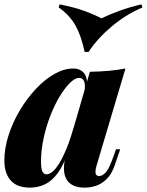

<svg xmlns="http://www.w3.org/2000/svg" viewBox="-24 -846 673 880"><path d="M190 -47Q202 -47 217 -59.5Q232 -72 248 -98Q264 -124 281 -165Q298 -206 314 -264L289 -156Q269 -92 242 -54.5Q215 -17 182.5 -1.5Q150 14 114 14Q54 14 25 -19Q-4 -52 -4 -110Q-4 -166 15 -225.5Q34 -285 66.5 -339.5Q99 -394 139.5 -437.5Q180 -481 224.5 -506.5Q269 -532 312 -532Q345 -532 362.5 -509Q380 -486 374 -433L363 -427Q368 -458 361.5 -473.5Q355 -489 339 -489Q320 -489 297 -466.5Q274 -444 250.5 -405.5Q227 -367 207.5 -317.5Q188 -268 176 -213Q164 -158 164 -105Q164 -74 170 -60.5Q176 -47 190 -47ZM388 -517Q437 -518 475.5 -521.5Q514 -525 551 -532L418 -85Q414 -71 413.5 -60.5Q413 -50 417.5 -44.5Q422 -39 431 -39Q442 -39 457 -52Q472 -65 489 -110L508 -162H527L502 -89Q488 -48 465 -25.5Q442 -3 416 5.5Q390 14 364 14Q308 14 284 -19Q269 -41 269 -74Q269 -107 282 -152ZM441 -762Q478 -780 525 -797Q572 -814 624 -826L629 -812Q552 -779 486.5 -723.5Q421 -668 382 -608H364Q349 -680 322.5 -728Q296 -776 245 -812L249 -826Q315 -813 358.5 -797.5Q402 -782 441 -762Z"/></svg>

Font: Playfair Display ExtraBold
Style: Italic
Weight: 800
Italic angle: -14°
Designer: Claus Eggers Sørensen
Foundry: Claus Eggers Sørensen
Version: Version 1.203